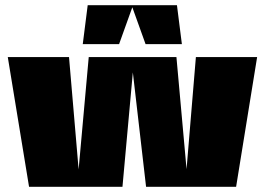

<svg xmlns="http://www.w3.org/2000/svg" viewBox="-20 -720 1021 740"><path d="M890 0H543L492 -441L452 0H92L10 -500H246L283 -67L322 -500H660L699 -68L735 -500H971ZM662 -700 681 -550H541L490 -692L439 -550H299L318 -700Z"/></svg>

Font: Fivo Sans Modern ExtBlk
Style: Regular
Weight: 950
Designer: Alexander Slobzheninov
Foundry: Alexander Slobzheninov
Version: 1.0